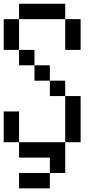

<svg xmlns="http://www.w3.org/2000/svg" viewBox="-20 -937 540 1040"><path d="M0 -166.7V-333.3H83.3V-166.7ZM0 -833.3H83.3V-666.7H0ZM166.7 -583.3H83.3V-666.7H166.7ZM166.7 -500V-583.3H250V-500ZM333.3 -166.7V0H250V-83.3H83.3V-166.7ZM333.3 -416.7H416.7V-166.7H333.3ZM333.3 -500V-416.7H250V-500ZM333.3 -833.3H416.7V-666.7H333.3ZM333.3 -916.7V-833.3H83.3V-916.7ZM83.3 83.3V0H250V83.3Z"/></svg>

Font: GalmuriMono11 Regular
Style: Regular
Weight: 400
Designer: Lee Minseo (quiple)
Version: Version 2.399;hotconv 1.1.1;makeotfexe 2.6.0 DEVELOPMENT